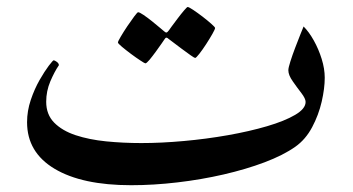

<svg xmlns="http://www.w3.org/2000/svg" viewBox="-20 -508 1018 554"><path d="M917 -283.7Q917 -252.9 908.2 -214.6Q899.4 -176.3 880.6 -140.9Q861.8 -105.5 832 -84.5Q797.4 -60.1 743.7 -39.8Q689.9 -19.5 625.2 -4.6Q560.5 10.3 491.9 18.3Q423.3 26.4 358.4 26.4Q216.8 26.4 137.5 -21Q58.1 -68.4 58.1 -155.3Q58.1 -188 68.8 -219.7Q79.6 -251.5 94.2 -277.1Q108.9 -302.7 120.8 -318.4Q132.8 -334 134.8 -334Q137.7 -334 143.8 -329.6Q149.9 -325.2 149.9 -319.8Q137.2 -301.3 125.2 -273.2Q113.3 -245.1 113.3 -214.4Q113.3 -177.7 136.2 -154.3Q159.2 -130.9 198.2 -117.9Q237.3 -105 286.4 -100.1Q335.4 -95.2 387.7 -95.2Q445.3 -95.2 510.3 -101.1Q575.2 -106.9 637.5 -117.9Q699.7 -128.9 750.5 -143.8Q801.3 -158.7 831.5 -176.5Q861.8 -194.3 861.8 -213.9Q861.8 -223.6 849.4 -239.7Q836.9 -255.9 824.5 -273.7Q812 -291.5 812 -305.2Q812 -312.5 817.9 -330.8Q823.7 -349.1 831.8 -370.4Q839.8 -391.6 846.9 -409.2Q854 -426.8 856 -431.6Q871.6 -416 885.5 -391.1Q899.4 -366.2 908.2 -337.9Q917 -309.6 917 -283.7ZM600.6 -427.2Q600.6 -423.8 593 -410.4Q585.4 -397 575 -380.9Q564.5 -364.7 555.2 -352.8Q545.9 -340.8 543 -340.8Q541 -340.8 529.5 -348.9Q518.1 -356.9 503.7 -367.7Q489.3 -378.4 478.5 -386.7Q467.8 -395 466.8 -395.5Q462.9 -399.4 460 -399.4Q457.5 -399.4 454.6 -394.5Q454.1 -393.6 446.8 -383.1Q439.5 -372.6 429.7 -359.1Q419.9 -345.7 411.4 -335.4Q402.8 -325.2 399.4 -325.2Q397.5 -325.2 385.3 -333.3Q373 -341.3 357.9 -352.5Q342.8 -363.8 331.5 -373.3Q320.3 -382.8 320.3 -385.3Q320.3 -388.7 328.4 -402.3Q336.4 -416 347.4 -432.4Q358.4 -448.7 367.4 -460.7Q376.5 -472.7 378.4 -472.7Q382.8 -472.7 394.3 -464.8Q405.8 -457 418.9 -446.5Q432.1 -436 441.9 -427.5Q451.7 -418.9 452.6 -418.5Q457.5 -414.1 459.5 -414.1Q462.9 -414.1 467.3 -420.4Q467.8 -421.4 475.3 -431.6Q482.9 -441.9 492.9 -455.1Q502.9 -468.3 511.2 -478Q519.5 -487.8 521.5 -487.8Q524.9 -487.8 537.4 -479.5Q549.8 -471.2 564.5 -460Q579.1 -448.7 589.8 -439.2Q600.6 -429.7 600.6 -427.2Z"/></svg>

Font: Scheherazade New SemiBold
Style: Regular
Weight: 600
Designer: SIL International
Foundry: SIL International
Version: Version 4.000